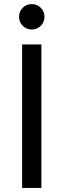

<svg xmlns="http://www.w3.org/2000/svg" viewBox="-20 -917 310 937"><path d="M88 -700H182V0H88ZM135 -773Q109 -773 91 -791Q73 -809 73 -835Q73 -861 91 -879Q109 -897 135 -897Q161 -897 179 -879Q197 -861 197 -835Q197 -809 179 -791Q161 -773 135 -773Z"/></svg>

Font: PT Root UI Medium
Style: Regular
Weight: 500
Designer: Vitaly Kuzmin
Foundry: ParaType Ltd.
Version: Version 2.001G